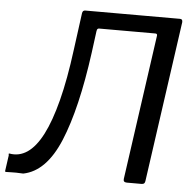

<svg xmlns="http://www.w3.org/2000/svg" viewBox="-75 -795 866 849"><g transform="rotate(5 358.5 -371.0)"><path d="M587 -668H337Q328 -668 327 -656L256 -729Q258 -742 269 -742H690Q702 -742 701 -728L600 -14Q599 -7 595.5 -3.5Q592 0 584 0H519Q502 0 504 -15L595 -659Q596 -668 587 -668ZM-22 -3 -13 -67Q-11 -74 -12.5 -78.5Q-14 -83 -10 -83Q33 -75 70 -100Q107 -125 137.5 -184Q168 -243 192.5 -338Q217 -433 234 -565L256 -729L336 -726L314 -559Q280 -308 220 -164Q160 -20 59 0Q22 -2 4.5 -1Q-13 0 -17.5 -0.5Q-22 -1 -22 -3Z"/></g></svg>

Font: Libre Franklin
Style: Italic
Weight: 400
Italic angle: -8°
Designer: Pablo Impallari, Rodrigo Fuenzalida, Nhung Nguyen
Foundry: Impallari Type
Version: Version 3.000